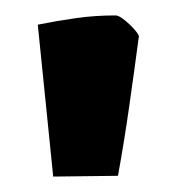

<svg xmlns="http://www.w3.org/2000/svg" viewBox="-20 -713 229 249"><path d="M130 -693Q134 -693 141.5 -687Q149 -681 155 -674Q161 -667 160 -665Q154 -620 147.5 -574.5Q141 -529 133 -485L49 -484L29 -681Q54 -686 78.5 -689.5Q103 -693 130 -693Z"/></svg>

Font: Grenze Gotisch ExtraBold
Style: Regular
Weight: 800
Designer: Renata Polastri
Foundry: Omnibus-Type
Version: Version 1.001